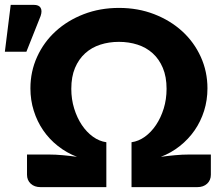

<svg xmlns="http://www.w3.org/2000/svg" viewBox="-78 -769 920 789"><path d="M788.5 -134V-51Q788.5 -28.5 773.2 -14.2Q758 0 732.5 0H462.5V-184.5Q491.5 -188.5 517.5 -207.2Q543.5 -226 563.2 -255.5Q583 -285 594.8 -323Q606.5 -361 606.5 -404Q606.5 -453.5 591.2 -489.8Q576 -526 549.5 -550Q523 -574 487.2 -585.5Q451.5 -597 410.5 -597Q370 -597 334.2 -585.5Q298.5 -574 272 -550Q245.5 -526 230.2 -489.8Q215 -453.5 215 -404Q215 -361 226.8 -323Q238.5 -285 258.2 -255.5Q278 -226 304 -207.2Q330 -188.5 359 -184.5V0H89Q63.5 0 48.2 -14.2Q33 -28.5 33 -51V-134H122Q150.5 -134 180.2 -131.2Q210 -128.5 238.5 -124.5Q195.5 -141 160 -169Q124.5 -197 99.5 -233.5Q74.5 -270 60.8 -313.8Q47 -357.5 47 -406Q47 -475 74.5 -535.5Q102 -596 150.8 -640.5Q199.5 -685 266.2 -710.8Q333 -736.5 411 -736.5Q489 -736.5 555.5 -710.8Q622 -685 670.8 -640.5Q719.5 -596 747 -535.5Q774.5 -475 774.5 -406Q774.5 -357.5 760.8 -313.8Q747 -270 721.8 -233.5Q696.5 -197 661.2 -169Q626 -141 583 -124.5Q611.5 -128.5 641.2 -131.2Q671 -134 699.5 -134ZM-58 -556.5 -34 -749H61Q82 -749 89 -736.8Q96 -724.5 89 -703.5L30.5 -556.5Z"/></svg>

Font: Lato ExtraBold
Style: Regular
Weight: 800
Designer: Lukasz Dziedzic with Adam Twardoch and Botio Nikoltchev
Foundry: tyPoland Lukasz Dziedzic
Version: Version 2.015; 2015-08-06; http://www.latofonts.com/